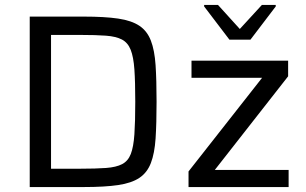

<svg xmlns="http://www.w3.org/2000/svg" viewBox="-20 -755 1237 775"><path d="M100 0V-688H318Q403 -688 457 -680Q511 -672 542.5 -651Q574 -630 589 -591Q604 -552 608 -492Q612 -432 612 -344Q612 -256 608 -196Q604 -136 589 -97Q574 -58 542.5 -37Q511 -16 457 -8Q403 0 318 0ZM186 -74H304Q367 -74 408 -77Q449 -80 473 -92.5Q497 -105 508 -133.5Q519 -162 522.5 -213Q526 -264 526 -344Q526 -424 522.5 -474.5Q519 -525 507.5 -554Q496 -583 472 -595.5Q448 -608 407.5 -611Q367 -614 304 -614H186ZM741 0V-63L1038 -441H753V-510H1143V-447L847 -69H1145V0ZM906 -595 804 -729V-735H860L948 -638L1037 -735H1093V-729L991 -595Z"/></svg>

Font: Saira Thin
Style: Regular
Weight: 400
Version: Version 1.101